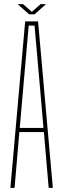

<svg xmlns="http://www.w3.org/2000/svg" viewBox="-20 -903 294 923"><path d="M30 0 101 -800H163L234 0H214L191 -268H73L50 0ZM75 -288H189L174 -462L146 -780H118L90 -461ZM65 -883H91L133 -846L175 -883H201L146 -834H120Z"/></svg>

Font: Big Shoulders Display Thin
Style: Regular
Weight: 100
Designer: Patric King
Foundry: XO Type Co
Version: Version 1.000; ttfautohint (v1.8.2)